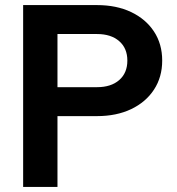

<svg xmlns="http://www.w3.org/2000/svg" viewBox="-20 -735 697 755"><path d="M206 0H71V-715H361.4Q437.9 -715 495.6 -687.6Q553.3 -660.1 585.5 -611.1Q617.8 -562.2 617.8 -496.7Q617.8 -431.8 585.5 -382.5Q553.3 -333.3 495.6 -305.8Q437.9 -278.4 361.4 -278.4H196V-392.2H361.4Q416.7 -392.2 448.7 -420.1Q480.8 -448.1 480.8 -496.7Q480.8 -545.3 448.7 -573.2Q416.7 -601.2 361.4 -601.2H206Z"/></svg>

Font: Wix Madefor Display
Style: Regular
Weight: 400
Designer: Dalton Maag Ltd
Foundry: Dalton Maag Ltd
Version: Version 3.100